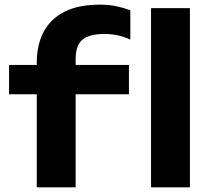

<svg xmlns="http://www.w3.org/2000/svg" viewBox="-20 -805 899 825"><path d="M428 -659Q364 -659 334.5 -634.5Q305 -610 305 -553V0H138V-535Q138 -613 168 -669Q198 -725 258 -755Q318 -785 409 -785Q448 -785 479 -778.5Q510 -772 540 -761V-635Q514 -647 487 -653Q460 -659 428 -659ZM19 -400V-526H534V-400ZM629 -770H796V0H629Z"/></svg>

Font: Unbounded Medium
Style: Regular
Weight: 500
Designer: Luke Prowse, Jean-Baptiste Morizot, Fátima Lázaro, Florian Runge
Foundry: NaN
Version: Version 1.700